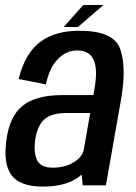

<svg xmlns="http://www.w3.org/2000/svg" viewBox="-20 -720 527 746"><path d="M301.5 0 297 -41.5Q290 -35.5 282 -29.5Q232.5 5 146 5Q60.5 5 26.5 -37Q-7.5 -79 4.5 -172.5Q16 -267.5 67.8 -309Q119.5 -350.5 222.5 -350.5H343L347 -374Q360.5 -451.5 343.8 -487.8Q327 -524 279.5 -524Q238 -524 205.5 -491.2Q173 -458.5 158 -392L52.5 -413Q76.5 -510.5 134 -555.5Q191.5 -600.5 288.5 -600.5Q422.5 -600.5 447.2 -529.2Q472 -458 450.5 -334.5L391.5 0ZM305.5 -138.5 330.5 -281H241Q179 -281 152 -256Q125 -231 117 -178.5Q110 -128 123.8 -98.2Q137.5 -68.5 185 -68.5Q232.5 -68.5 266.5 -89.5Q300.5 -110.5 305.5 -138.5ZM227.5 -615 303.5 -700.5H382L282.5 -615Z"/></svg>

Font: Anybody Medium
Style: Italic
Weight: 500
Italic angle: -10°
Designer: Tyler Finck
Foundry: Etcetera Type Company
Version: Version 1.010; ttfautohint (v1.8.3) -l 8 -r 50 -G 200 -x 14 